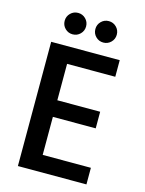

<svg xmlns="http://www.w3.org/2000/svg" viewBox="-130 -962 784 1039"><g transform="rotate(15 262.0 -442.5)"><path d="M176 -765Q151 -765 133.5 -782.5Q116 -800 116 -825Q116 -850 133.5 -867.5Q151 -885 176 -885Q201 -885 218.5 -867.5Q236 -850 236 -825Q236 -800 218.5 -782.5Q201 -765 176 -765ZM348 -765Q323 -765 305.5 -782.5Q288 -800 288 -825Q288 -850 305.5 -867.5Q323 -885 348 -885Q373 -885 390.5 -867.5Q408 -850 408 -825Q408 -800 390.5 -782.5Q373 -765 348 -765ZM189 -603V-399H429V-306H189V-93H459V0H75V-696H459V-603Z"/></g></svg>

Font: Fz Poppins Med
Style: Regular
Weight: 500
Designer: Ninad Kale (Devanagari), Jonny Pinhorn (Latin)
Foundry: Indian Type Foundry
Version: Vit hóa bi Vntype.Com & FontZin.Com